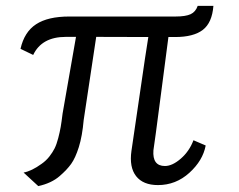

<svg xmlns="http://www.w3.org/2000/svg" viewBox="-20 -613 800 644"><path d="M509.8 7.8Q460 7.8 436.5 -22.2Q413.1 -52.2 420.9 -106.9Q424.3 -128.4 447.3 -286.9Q470.2 -445.3 477.5 -488.8L302.7 -489.3L260.7 -210.4Q255.9 -156.2 244.4 -119.6Q232.9 -83 218.5 -63Q204.1 -43 180.2 -22.5Q152.8 1.5 108.4 11.2L59.1 -34.2Q85.9 -39.1 119.6 -63.5Q134.8 -74.2 145.5 -87.9Q156.2 -101.6 163.1 -115.2Q169.9 -128.9 175.3 -149.7Q180.7 -170.4 183.6 -187.3Q186.5 -204.1 189.9 -231.9L234.9 -489.3H200.7Q120.1 -489.3 91.3 -428.7L48.8 -449.2Q61.5 -505.9 101.1 -531.7Q140.6 -557.6 212.4 -557.6H568.8Q602.5 -557.6 619.4 -565.4Q636.2 -573.2 643.1 -593.3H695.8Q691.4 -536.6 660.2 -512.7Q628.9 -488.8 567.4 -488.8H544.9Q541 -460.9 519.8 -296.6Q498.5 -132.3 494.6 -108.9Q490.7 -56.2 533.2 -56.2Q558.1 -56.2 586.7 -81.1Q615.2 -106 628.9 -142.6L669.9 -125Q660.6 -74.7 615.2 -33.4Q569.8 7.8 509.8 7.8Z"/></svg>

Font: HaufeMerriweatherSansLt
Style: Italic
Weight: 300
Designer: Eben Sorkin ( eben@eyebytes.com )
Foundry: Eben Sorkin
Version: Version 1.56